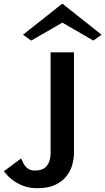

<svg xmlns="http://www.w3.org/2000/svg" viewBox="-192 -748 555 1013"><path d="M5.6 245Q-33.7 245 -63 234.8Q-92.3 224.5 -114.1 210Q-136 195.5 -150 180.5Q-164.1 165.5 -171.5 155.5L-80.5 87.9Q-75.1 99.3 -67.9 114.3Q-60.7 129.3 -46.2 140.5Q-31.6 151.7 -9.2 151.7Q36.3 151.7 55.6 126.4Q75 101.1 75 59.5V-472H198.3V59.5Q198.3 87.4 189.9 119.6Q181.4 151.7 159.7 180.2Q138.1 208.6 100.6 226.8Q63.2 245 5.6 245ZM-27.5 -533.8 -70.7 -564.7 135.1 -727.6H138.7L343.7 -564.7L300.7 -533.8L137.1 -628.6Z"/></svg>

Font: Panamera Thin
Style: Regular
Weight: 100
Designer: Bastien Sozeau
Foundry: NBR — Bastien Sozeau
Version: Version 3.003;gftools[0.9.33]